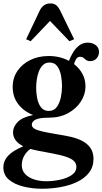

<svg xmlns="http://www.w3.org/2000/svg" viewBox="-20 -870 613 1150"><path d="M271.5 -165Q216 -165 193.2 -153.5Q170.5 -142 170.5 -123Q170.5 -105 196.2 -94Q222 -83 295 -70.5L367 -58Q455.5 -43.5 497.8 -9.5Q540 24.5 540 81Q540 130 513.2 164.2Q486.5 198.5 441.5 219.8Q396.5 241 341.8 250.8Q287 260.5 231 260.5Q175 260.5 121.8 247.8Q68.5 235 34.2 206.8Q0 178.5 0 131.5Q0 94.5 27.5 64Q55 33.5 119.5 6Q87.5 -10 72.8 -31Q58 -52 58 -78Q58 -110.5 85.8 -139.2Q113.5 -168 178.5 -181Q124.5 -201.5 90.2 -245Q56 -288.5 56 -350Q56 -403 84.2 -444.8Q112.5 -486.5 161.2 -510.5Q210 -534.5 272 -534.5Q338.5 -534.5 393 -505.5Q402.5 -531 417.8 -556.2Q433 -581.5 454.8 -598Q476.5 -614.5 506 -614.5Q534 -614.5 553.5 -599.5Q573 -584.5 573 -558.5Q573 -537.5 559 -520.8Q545 -504 520.5 -504Q504.5 -504 496 -510.5Q487.5 -517 480 -523.5Q472.5 -530 460 -530Q445 -530 436.5 -517Q428 -504 423.5 -486Q455 -462 473.5 -428Q492 -394 492 -352.5Q492 -305 464.5 -262Q437 -219 387.5 -192Q338 -165 271.5 -165ZM272 -205.5Q303 -205.5 320.2 -229.2Q337.5 -253 344.5 -287.5Q351.5 -322 351.5 -354.5Q351.5 -382 346 -414.8Q340.5 -447.5 324.2 -471.5Q308 -495.5 276.5 -495.5Q252.5 -495.5 236.8 -480Q221 -464.5 212.2 -440.8Q203.5 -417 200 -391Q196.5 -365 196.5 -343Q196.5 -316 202.2 -283.8Q208 -251.5 224.5 -228.5Q241 -205.5 272 -205.5ZM110.5 118Q110.5 151.5 131.2 173Q152 194.5 185.2 205Q218.5 215.5 256.5 215.5Q298 215.5 339.8 206.5Q381.5 197.5 409.5 178.5Q437.5 159.5 437.5 129Q437.5 111.5 425.5 97.2Q413.5 83 381.8 71.2Q350 59.5 291.5 48.5L209 33Q183.5 28 162 22Q138 39 124.2 64.5Q110.5 90 110.5 118ZM163.5 -623 136.5 -635 218.5 -807.5Q239.5 -849.5 281.5 -849.5Q302.5 -849.5 315.5 -839.8Q328.5 -830 340 -807.5L424 -635L396 -623L279.5 -744.5Z"/></svg>

Font: Libre Caslon Text SemiBold
Style: Regular
Weight: 600
Designer: Pablo Impallari, Rodrigo Fuenzalida, Katja Schimmel
Foundry: Pablo Impallari, Rodrigo Fuenzalida
Version: Version 2.000